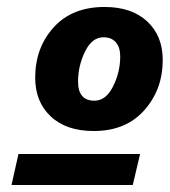

<svg xmlns="http://www.w3.org/2000/svg" viewBox="-20 -682 487 551"><path d="M249 -306Q170 -306 125.5 -348Q81 -390 81 -459Q81 -545 134 -603.5Q187 -662 280 -662Q358 -662 402.5 -620.5Q447 -579 447 -510Q447 -425 394 -365.5Q341 -306 249 -306ZM251 -393Q284 -393 304.5 -434Q325 -475 325 -520Q325 -546 312.5 -560.5Q300 -575 277 -575Q244 -575 224 -534Q204 -493 204 -448Q204 -393 251 -393ZM13 -151 33 -240H382L361 -151Z"/></svg>

Font: Elaine Sans
Style: Bold Italic
Weight: 700
Italic angle: -13°
Designer: Wei Huang
Foundry: Wei Huang
Version: Version 2.001;December 24, 2019;FontCreator 12.0.0.2547 64-b